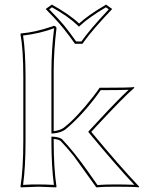

<svg xmlns="http://www.w3.org/2000/svg" viewBox="-20 -810 631 833"><path d="M178.2 -771 205.1 -790Q283.7 -746.1 323.2 -708Q361.8 -743.7 434.6 -786.6Q438 -788.6 439.9 -790L466.8 -771Q382.8 -682.6 346.2 -631.8Q342.3 -626.5 337.9 -620.1H305.2Q255.4 -690.9 213.4 -734.4Q197.8 -751.5 178.2 -771ZM81.1 -200.2V-474.1Q81.1 -595.7 68.8 -662.1L70.8 -665Q129.9 -669.4 205.1 -694.8Q210.4 -696.8 213.9 -698.2Q223.6 -696.3 225.1 -688Q213.4 -591.8 212.9 -500V-241.2Q240.7 -244.1 256.8 -255.9Q311.5 -297.9 384.8 -391.6Q400.4 -411.6 412.1 -429.2Q541 -429.2 561 -432.1L563 -429.2Q517.6 -390.6 396.5 -260.3Q383.3 -246.1 376 -237.8Q497.6 -91.3 584 0L582 2.9Q566.9 0 478 0Q424.3 0 397.9 2.9Q303.2 -128.9 300.3 -132.8Q274.9 -164.6 243.2 -198.2Q233.9 -205.6 212.9 -207V-200.2Q212.9 -80.6 225.1 0L223.1 2.9Q221.7 2.9 147 0L69.8 2.9L68.8 0Q81.1 -76.7 81.1 -200.2ZM193.4 -769.5Q237.3 -725.1 258.3 -699.5Q279.3 -673.8 310.1 -630.4L333 -629.9Q372.6 -685.5 444.3 -761.2Q448.7 -765.6 451.7 -769.5L439.5 -778.3Q367.2 -735.4 329.6 -700.7L322.8 -694.3L315.9 -700.7Q276.4 -738.8 205.6 -778.3ZM90.8 -200.2Q90.8 -83 80.1 -7.8Q119.1 -10.3 147 -9.8Q175.3 -9.8 213.9 -7.8Q203.1 -87.4 203.1 -200.2V-217.3L213.4 -216.8Q238.3 -214.8 249.5 -205.6L250 -205.1Q300.8 -151.9 362.3 -64.9Q388.7 -27.8 402.8 -7.3Q435.5 -9.8 478 -9.8Q518.1 -9.8 562.5 -8.3Q483.9 -91.8 368.2 -231.4L362.8 -238.3L368.7 -245.1Q378.9 -255.4 406.2 -285.2Q492.7 -378.9 538.1 -420.4Q500.5 -418.9 417 -418.9Q353.5 -328.6 281.7 -263.7Q271 -254.4 263.2 -248Q244.6 -234.4 213.9 -231.4L203.1 -230.5V-500Q203.1 -593.3 214.8 -687.5Q151.4 -664.1 80.1 -655.8Q90.8 -587.4 90.8 -474.1Z"/></svg>

Font: Linux Biolinum Outline O
Style: Bold
Weight: 700
Designer: Philipp H. Poll
Foundry: Philipp H. Poll
Version: Version 0.9.2